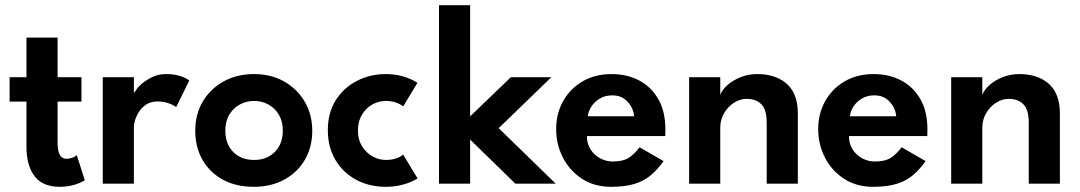

<svg xmlns="http://www.w3.org/2000/svg" viewBox="-20 -708 4161 740"><path d="M210 12Q137.5 12 107 -38Q82 -78 82 -141V-316.5H17V-410.5H82V-563H202V-410.5H294V-316.5H202V-158Q202 -96 235.5 -96Q257.5 -96 276 -109.5L307 -13Q264 12 210 12Z M496 0H376V-410.5H496V-350.5Q497.5 -350.5 501.5 -356.5Q520.5 -388.5 569 -412Q591.5 -422.5 621 -422.5Q674.5 -422.5 709.5 -398L659 -295Q645.5 -306 618.5 -313.5Q605.5 -317 588 -317Q561 -317 543.2 -305Q525.5 -293 515 -276Q504.5 -259 500.2 -243.5Q496 -228 496 -220.5Z M958.5 12Q889 12 838.2 -16Q787.5 -44 760 -92.8Q732.5 -141.5 732.5 -204Q732.5 -268.5 762.2 -317.8Q792 -367 843 -394.8Q894 -422.5 958.5 -422.5Q1025 -422.5 1075.5 -393.8Q1126 -365 1154.8 -315.5Q1183.5 -266 1183.5 -204Q1183.5 -141 1155 -92.2Q1126.5 -43.5 1075.8 -15.8Q1025 12 958.5 12ZM959.5 -91.5Q1008 -91.5 1039 -122.2Q1070 -153 1070 -205Q1070 -240.5 1054.8 -266Q1039.5 -291.5 1014.5 -305.2Q989.5 -319 959.5 -319Q930 -319 904.8 -305.5Q879.5 -292 864 -266.5Q848.5 -241 848.5 -205Q848.5 -153 879 -122.2Q909.5 -91.5 959.5 -91.5Z M1467 12Q1402.5 12 1352 -15.5Q1301.5 -43 1272.5 -92Q1243.5 -141 1243.5 -206.5Q1243.5 -273.5 1274 -321.8Q1304.5 -370 1355.5 -396.2Q1406.5 -422.5 1467 -422.5Q1534.5 -422.5 1589 -389L1534 -298Q1506 -319 1467.5 -319Q1439 -319 1414.5 -305Q1390 -291 1374.8 -265.5Q1359.5 -240 1359.5 -205.5Q1359.5 -170 1375.2 -144.5Q1391 -119 1415.8 -105.2Q1440.5 -91.5 1467.5 -91.5Q1508 -91.5 1534 -112L1589.5 -20Q1534.5 12 1467 12Z M2122 0H1966.5L1792 -170V0H1672V-688H1792V-259.5L1949 -410.5H2105L1902 -214Z M2335 12Q2270.5 12 2223 -19Q2175.5 -50 2149.5 -100.8Q2123.5 -151.5 2123.5 -210Q2123.5 -270 2150.2 -318Q2177 -366 2225 -394.2Q2273 -422.5 2337 -422.5Q2396.5 -422.5 2443.2 -398Q2490 -373.5 2517.2 -326Q2544.5 -278.5 2544.5 -209Q2544.5 -196 2544 -183.5H2242Q2242 -153 2256.8 -131Q2271.5 -109 2294.2 -97.2Q2317 -85.5 2341 -85.5Q2381 -85.5 2403 -99.5Q2425 -113.5 2445 -140.5L2537.5 -87Q2515.5 -56 2489.8 -33.8Q2464 -11.5 2427.2 0.2Q2390.5 12 2335 12ZM2424 -260Q2423.5 -275.5 2414.2 -294.2Q2405 -313 2386.5 -326.8Q2368 -340.5 2340 -340.5Q2312 -340.5 2291.2 -327.8Q2270.5 -315 2258.8 -296.5Q2247 -278 2246 -260Z M3055 0H2935V-234.5Q2935 -285.5 2914.2 -306.2Q2893.5 -327 2857.5 -327Q2832.5 -327 2809.2 -312.2Q2786 -297.5 2771 -272.2Q2756 -247 2756 -216V0H2636V-410.5H2756V-342Q2763 -361.5 2783.2 -379.8Q2803.5 -398 2833.5 -410.2Q2863.5 -422.5 2898.5 -422.5Q2963 -422.5 3004.5 -391.5Q3055 -353.5 3055 -270.5Z M3345 12Q3280.5 12 3233 -19Q3185.5 -50 3159.5 -100.8Q3133.5 -151.5 3133.5 -210Q3133.5 -270 3160.2 -318Q3187 -366 3235 -394.2Q3283 -422.5 3347 -422.5Q3406.5 -422.5 3453.2 -398Q3500 -373.5 3527.2 -326Q3554.5 -278.5 3554.5 -209Q3554.5 -196 3554 -183.5H3252Q3252 -153 3266.8 -131Q3281.5 -109 3304.2 -97.2Q3327 -85.5 3351 -85.5Q3391 -85.5 3413 -99.5Q3435 -113.5 3455 -140.5L3547.5 -87Q3525.5 -56 3499.8 -33.8Q3474 -11.5 3437.2 0.2Q3400.5 12 3345 12ZM3434 -260Q3433.5 -275.5 3424.2 -294.2Q3415 -313 3396.5 -326.8Q3378 -340.5 3350 -340.5Q3322 -340.5 3301.2 -327.8Q3280.5 -315 3268.8 -296.5Q3257 -278 3256 -260Z M4065 0H3945V-234.5Q3945 -285.5 3924.2 -306.2Q3903.5 -327 3867.5 -327Q3842.5 -327 3819.2 -312.2Q3796 -297.5 3781 -272.2Q3766 -247 3766 -216V0H3646V-410.5H3766V-342Q3773 -361.5 3793.2 -379.8Q3813.5 -398 3843.5 -410.2Q3873.5 -422.5 3908.5 -422.5Q3973 -422.5 4014.5 -391.5Q4065 -353.5 4065 -270.5Z"/></svg>

Font: Lucymar Sans SemiBold
Style: Regular
Weight: 600
Foundry: The League of Moveable Type (original font) / Main changes by Cristiano Sobral with portions from Mirco Monsees
Version: Version 2.001;August 30, 2020;FontCreator 13.0.0.2681 64-bit